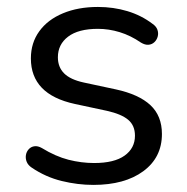

<svg xmlns="http://www.w3.org/2000/svg" viewBox="-20 -515 531 544"><path d="M244.6 8.9Q200 8.9 154.7 -2.2Q109.3 -13.3 69.8 -40.1Q59.6 -46.9 55.7 -56.4Q51.9 -65.9 53.4 -75.5Q54.9 -85 61.3 -92.1Q67.7 -99.2 77.4 -100.6Q87.2 -102 98.5 -95.6Q137.4 -71.8 174 -62.4Q210.6 -53.1 246.7 -53.1Q303.7 -53.1 333 -74.1Q362.4 -95.1 362.4 -130.6Q362.4 -159.4 343.2 -175.6Q324 -191.8 282.9 -201L191.9 -220.5Q129.4 -234.1 98.5 -266.3Q67.5 -298.5 67.5 -349.4Q67.5 -393.7 91.4 -426.5Q115.2 -459.4 158.3 -477.3Q201.3 -495.3 257.5 -495.3Q301.5 -495.3 341.1 -483.4Q380.6 -471.5 412.4 -447.3Q422.6 -440.3 426 -430.8Q429.4 -421.2 426.9 -411.7Q424.4 -402.2 417.6 -395.7Q410.7 -389.1 400.9 -388.2Q391.1 -387.3 379.4 -394.3Q350 -414.5 319.1 -423.9Q288.2 -433.3 257.5 -433.3Q202.1 -433.3 173 -411.2Q144 -389.2 144 -352.7Q144 -324.8 161.7 -307.1Q179.4 -289.4 217.4 -281.2L308.4 -261.7Q373.4 -247.6 406.1 -217.2Q438.8 -186.7 438.8 -135.4Q438.8 -68.8 386 -29.9Q333.3 8.9 244.6 8.9Z"/></svg>

Font: Nunito ExtraLight
Style: Regular
Weight: 200
Designer: Vernon Adams
Foundry: Vernon Adams
Version: Version 3.602